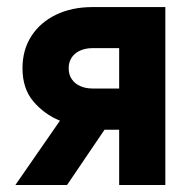

<svg xmlns="http://www.w3.org/2000/svg" viewBox="-20 -528 543 548"><path d="M451.9 0H320.1V-157.7H278.3L171.4 0H23.9L151.1 -183.6Q106.2 -201.9 75.2 -238.5Q44.2 -275.1 44.2 -333.3Q44.2 -385.7 69.5 -424.9Q94.7 -464.1 139.9 -486Q185.1 -507.8 244.1 -507.8H451.9ZM320.1 -390.6H244.1Q224.6 -390.6 209.1 -383.8Q193.6 -377 184.8 -364.1Q176 -351.3 176 -333Q176 -315.2 184.8 -302.1Q193.6 -289.1 209.1 -282.2Q224.6 -275.4 244.1 -275.4H320.1Z"/></svg>

Font: Giphurs
Style: Regular
Weight: 400
Version: Version 2.010